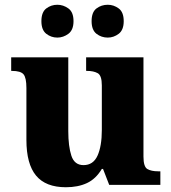

<svg xmlns="http://www.w3.org/2000/svg" viewBox="-20 -777 720 807"><path d="M257 10Q172 10 131.5 -39Q91 -88 91 -189V-407Q91 -450 79 -464.5Q67 -479 30 -479H27V-536H267V-226Q267 -162 280 -122.5Q293 -83 331 -83Q372 -83 390 -123Q408 -163 408 -231V-418Q408 -460 390.5 -469.5Q373 -479 346 -479H342V-536H583V-119Q583 -76 599.5 -66.5Q616 -57 644 -57H654V0H439L413 -67H408Q383 -25 345.5 -7.5Q308 10 257 10ZM433 -619Q406 -619 385.5 -635Q365 -651 365 -688Q365 -726 385.5 -741.5Q406 -757 433 -757Q458 -757 479 -741.5Q500 -726 500 -688Q500 -651 479 -635Q458 -619 433 -619ZM221 -619Q195 -619 174.5 -635Q154 -651 154 -688Q154 -726 174.5 -741.5Q195 -757 221 -757Q246 -757 267.5 -741.5Q289 -726 289 -688Q289 -651 267.5 -635Q246 -619 221 -619Z"/></svg>

Font: Noto Serif Tamil ExtraBold
Style: Regular
Weight: 800
Designer: Indian Type Foundry, Tom Grace, and the Monotype Design Team
Foundry: Monotype Imaging Inc.
Version: Version 2.004; ttfautohint (v1.8.4.7-5d5b)